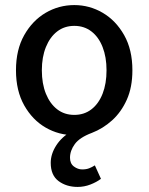

<svg xmlns="http://www.w3.org/2000/svg" viewBox="-20 -521 586 757"><path d="M286 216Q242 216 211 193Q180 170 180 121Q180 86 202 52Q224 18 262 -3L273 12Q212 12 160 -18Q108 -48 75.5 -105.5Q43 -163 43 -244Q43 -325 75.5 -382.5Q108 -440 160 -470.5Q212 -501 273 -501Q333 -501 385 -470.5Q437 -440 469.5 -382.5Q502 -325 502 -244Q502 -177 480 -128Q458 -79 422 -46.5Q386 -14 342 3Q294 21 275 47Q256 73 256 101Q256 124 271.5 135.5Q287 147 304 147Q320 147 331.5 142.5Q343 138 354 131L378 184Q361 197 336.5 206.5Q312 216 286 216ZM273 -68Q312 -68 340.5 -90Q369 -112 384.5 -151.5Q400 -191 400 -244Q400 -296 384.5 -335.5Q369 -375 340.5 -397Q312 -419 273 -419Q234 -419 205.5 -397Q177 -375 161 -335.5Q145 -296 145 -244Q145 -191 161 -151.5Q177 -112 205.5 -90Q234 -68 273 -68Z"/></svg>

Font: Source Sans 3 Medium
Style: Regular
Weight: 500
Designer: Paul D. Hunt
Foundry: Adobe
Version: Version 3.052;hotconv 1.1.0;makeotfexe 2.6.0